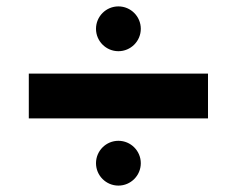

<svg xmlns="http://www.w3.org/2000/svg" viewBox="-20 -650 740 600"><path d="M70 -280H630V-420H70ZM280 -140C280 -101.4 311.4 -70 350 -70C388.6 -70 420 -101.4 420 -140C420 -178.6 388.6 -210 350 -210C311.4 -210 280 -178.6 280 -140ZM280 -560C280 -521.4 311.4 -490 350 -490C388.6 -490 420 -521.4 420 -560C420 -598.6 388.6 -630 350 -630C311.4 -630 280 -598.6 280 -560Z"/></svg>

Font: Abstante
Style: Regular
Weight: 500
Designer: Valerio Brotto (Silverblur_type)
Version: Version 1.000;Glyphs 3.1.2 (3151)